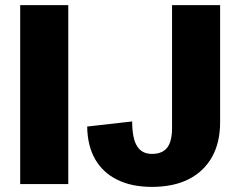

<svg xmlns="http://www.w3.org/2000/svg" viewBox="-20 -720 937 751"><path d="M247 -700V0H59V-700ZM574 11Q495 11 438.5 -17Q382 -45 352 -97.5Q322 -150 321 -225L497 -245Q497 -179 516 -148.5Q535 -118 574 -118Q615 -118 634 -142.5Q653 -167 653 -220V-700H841V-242Q841 -162 809 -105.5Q777 -49 718 -19Q659 11 574 11Z"/></svg>

Font: Pathway Extreme SemiCondensed ExtraBold
Style: Regular
Weight: 800
Width: 4
Version: Version 1.001;gftools[0.9.26]